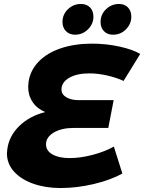

<svg xmlns="http://www.w3.org/2000/svg" viewBox="-20 -935 727 968"><path d="M451 -851Q451 -814 423.5 -787Q396 -760 358 -760Q330 -760 312.5 -778Q295 -796 295 -824Q295 -862 322.5 -888.5Q350 -915 388 -915Q417 -915 434 -897.5Q451 -880 451 -851ZM642 -851Q642 -814 615 -787Q588 -760 550 -760Q521 -760 504 -778Q487 -796 487 -824Q487 -862 514.5 -888.5Q542 -915 580 -915Q608 -915 625 -897.5Q642 -880 642 -851ZM687 -663 603 -527Q566 -544 520 -554.5Q474 -565 430 -565Q367 -565 328.5 -542.5Q290 -520 290 -484Q290 -459 314.5 -444.5Q339 -430 377 -430H553L526 -290H351Q291 -290 251.5 -267Q212 -244 212 -207Q212 -175 244.5 -156.5Q277 -138 331 -138Q386 -138 448 -154.5Q510 -171 554 -196L597 -60Q537 -27 452 -7Q367 13 285 13Q210 13 148.5 -8.5Q87 -30 51 -69.5Q15 -109 15 -162Q15 -170 17 -184Q26 -250 77.5 -300Q129 -350 208 -370Q167 -387 144.5 -420.5Q122 -454 122 -497Q122 -505 124 -523Q133 -581 175 -624.5Q217 -668 286.5 -691.5Q356 -715 444 -715Q514 -715 581 -700.5Q648 -686 687 -663Z"/></svg>

Font: TypoPRO Montserrat Alternates
Style: Bold Italic
Weight: 700
Italic angle: -11.3°
Designer: Julieta Ulanovsky
Foundry: Julieta Ulanovsky
Version: Version 6.001